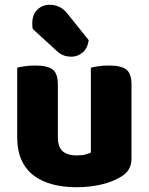

<svg xmlns="http://www.w3.org/2000/svg" viewBox="-20 -767 622 803"><path d="M52 -484Q63 -487 83.5 -490Q104 -493 128 -493Q178 -493 200 -476.5Q222 -460 222 -413V-193Q222 -152 242 -134.5Q262 -117 300 -117Q323 -117 337.5 -121Q352 -125 360 -129V-484Q371 -487 391.5 -490Q412 -493 436 -493Q486 -493 508 -476.5Q530 -460 530 -413V-104Q530 -54 488 -29Q453 -7 404.5 4.5Q356 16 299 16Q245 16 199.5 4Q154 -8 121 -33Q88 -58 70 -97.5Q52 -137 52 -193ZM117 -646Q116 -650 115.5 -657.5Q115 -665 115 -669Q115 -706 136 -726.5Q157 -747 188 -747Q208 -747 226.5 -739Q245 -731 262 -710L351 -599Q346 -564 325 -547Q304 -530 280 -530Q259 -530 244.5 -536Q230 -542 215 -556Z"/></svg>

Font: Baloo Tammudu 2 ExtraBold
Style: Regular
Weight: 800
Designer: Maithili Shingre, Omkar Shende and Ek Type
Foundry: Ek Type
Version: Version 1.640;hotconv 1.0.111;makeotfexe 2.5.65597; ttfautoh